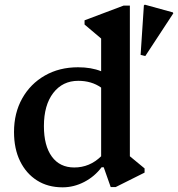

<svg xmlns="http://www.w3.org/2000/svg" viewBox="-20 -789 762 822"><path d="M248 13Q185 13 138.5 -16.5Q92 -46 66 -99Q40 -152 40 -224Q40 -305 75 -367.5Q110 -430 172 -465.5Q234 -501 314 -501Q371 -501 413 -484V-624L342 -684V-702L509 -765H536V-120L599 -68V-50L475 12H454L424 -73H415Q385 -33 340.5 -10Q296 13 248 13ZM168 -249Q168 -165 202 -118.5Q236 -72 298 -72Q364 -72 413 -120V-414Q372 -443 315 -443Q248 -443 208 -391Q168 -339 168 -249ZM602 -549 582 -554 596 -766 600 -769 720 -736 722 -732Z"/></svg>

Font: Platypi Medium
Style: Regular
Weight: 500
Designer: David Sargent
Foundry: Bolt Cutter Type
Version: Version 1.200; ttfautohint (v1.8.4.7-5d5b)